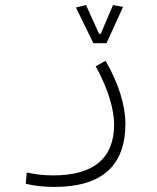

<svg xmlns="http://www.w3.org/2000/svg" viewBox="-20 -525 626 764"><path d="M196.3 218.8C386.2 218.8 479 133.8 479 -33.2C479 -105 452.1 -193.4 399.9 -283.2L360.8 -261.2C409.7 -173.3 434.1 -89.4 434.1 -29.8C434.1 106 351.1 172.9 191.9 172.9C147.9 172.9 122.6 168.5 86.4 161.6L82.5 206.1C116.2 214.8 153.8 218.8 196.3 218.8ZM351.6 -353H403.8L469.7 -497.6L429.7 -504.9L380.9 -390.6H374L322.3 -504.9L282.2 -495.1Z"/></svg>

Font: Cascadia Code PL ExtraLight
Style: Regular
Weight: 200
Monospace: yes
Designer: Aaron Bell
Foundry: Saja Typeworks
Version: Version 2404.023